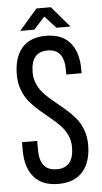

<svg xmlns="http://www.w3.org/2000/svg" viewBox="-58 -878 488 922"><g transform="rotate(-5 186.0 -417.5)"><path d="M188 -799.8 134.8 -741.2H66.9L153.8 -841.8H223.1L309.1 -741.2H241.2ZM187 -707Q264.6 -707 303.7 -660.6Q342.8 -614.3 342.8 -532.2V-513.2H269V-536.1Q269 -636.2 189 -636.2Q108.9 -636.2 108.9 -537.1Q108.9 -505.4 121.8 -477.8Q134.8 -450.2 155.5 -429.2Q176.3 -408.2 201.4 -387.9Q226.6 -367.7 251.7 -345.9Q276.9 -324.2 297.6 -300Q318.4 -275.9 331.3 -241.9Q344.2 -208 344.2 -168Q344.2 -86.4 304.2 -39.8Q264.2 6.8 186 6.8Q107.9 6.8 68.4 -39.6Q28.8 -85.9 28.8 -168V-208H102.1V-164.1Q102.1 -64 184.1 -64Q266.1 -64 266.1 -164.1Q266.1 -195.3 253.2 -222.7Q240.2 -250 219.7 -271Q199.2 -292 174.1 -312.3Q148.9 -332.5 124 -354.2Q99.1 -376 78.6 -400.1Q58.1 -424.3 45.2 -458.3Q32.2 -492.2 32.2 -532.2Q32.2 -615.2 71 -661.1Q109.9 -707 187 -707Z"/></g></svg>

Font: Bebas Neue Regular
Style: Regular
Weight: 400
Designer: Ryoichi Tsunekawa
Foundry: Ryoichi Tsunekawa
Version: Version 001.003